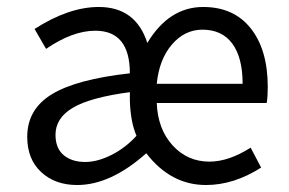

<svg xmlns="http://www.w3.org/2000/svg" viewBox="-20 -518 828 550"><path d="M58 -126Q58 -205 128.5 -248Q199 -291 352 -308Q352 -430 253 -430Q188 -430 112 -378L79 -435Q177 -498 263 -498Q369 -498 402 -395Q464 -498 562 -498Q650 -498 698.5 -436.5Q747 -375 747 -269Q747 -241 744 -223H429Q432 -148 474.5 -101.5Q517 -55 580 -55Q635 -55 698 -95L728 -38Q650 12 570 12Q469 12 399 -79Q297 12 201 12Q138 12 98 -25Q58 -62 58 -126ZM139 -132Q139 -93 162.5 -73.5Q186 -54 224 -54Q259 -54 299 -74Q339 -94 371 -129Q354 -168 352 -229V-254Q239 -239 189 -209.5Q139 -180 139 -132ZM429 -278H675Q675 -353 645.5 -393Q616 -433 560 -433Q509 -433 472.5 -390.5Q436 -348 429 -278Z"/></svg>

Font: RibengUni
Style: Regular
Weight: 400
Designer: (1) Dr. Andrew Glass (Program Manager at Microsoft Corporation)
(2) Bivuti Chakma (Suz Moriz)
(3) Paul D. Hunt (Adobe Co
Foundry: Bivuti Chakma and Jyoti Chakma
Version: Version 1.2020